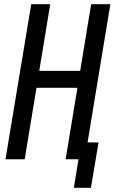

<svg xmlns="http://www.w3.org/2000/svg" viewBox="-20 -755 543 910"><path d="M330 135 352 0H291L347 -339H153L97 0H6L128 -735H218L166 -419H360L412 -735H503L395 -80H447L411 135Z"/></svg>

Font: Iosevka Curly Medium Oblique
Style: Regular
Weight: 500
Italic angle: -9°
Monospace: yes
Designer: Belleve Invis
Foundry: Belleve Invis
Version: Version 11.1.0; ttfautohint (v1.8.3)